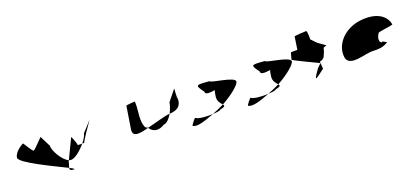

<svg xmlns="http://www.w3.org/2000/svg" viewBox="16 -1478 4811 2280"><g transform="rotate(-20 2422.0 -337.5)"><path d="M100 -403C90 -340 483 -157 641 -78C645 -97 656 -120 660 -146L669 -165C590 -197 508 -353 516 -403L448 -538C449 -546 331 -414 315 -414C299 -414 225 -546 224 -538C224 -538 112 -484 100 -403ZM641 -78C637 -56 643 -41 689 -41C708 -41 686 -55 641 -78ZM669 -165C678 -161 689 -159 697 -159C749 -159 830 -229 886 -296H827C841 -296 790 -422 789 -414ZM886 -296H913C899 -296 1040 -499 1065 -533L946 -403C943 -381 921 -339 886 -296ZM1065 -533 1069 -538C1069 -538 1068 -537 1065 -533Z M1488 -260C1472 -158 1561 -171 1684 -204C1683 -206 1680 -209 1679 -211C1624 -211 1630 -366 1638 -416C1639 -424 1651 -552 1640 -552C1630 -552 1533 -546 1532 -538C1532 -538 1500 -340 1488 -260ZM1684 -204C1726 -139 1795 -127 1873 -176C1910 -176 1951 -221 1982 -274C1916 -270 1795 -230 1684 -204ZM1982 -274H1991C2090 -282 2133 -322 2135 -408C2124 -408 2137 -546 2136 -538L2027 -403C2022 -370 2006 -319 1982 -274Z M2188 -46C2230 -14 2329 -43 2464 -95C2379 -91 2282 -98 2250 -124C2242 -124 2190 -56 2188 -46ZM2460 -378C2454 -340 2514 -344 2582 -354C2573 -333 2570 -306 2566 -279C2557 -218 2595 -184 2614 -161C2757 -239 2857 -329 2858 -362C2868 -424 2557 -450 2561 -475C2382 -490 2379 -490 2460 -378ZM2464 -95C2520 -98 2562 -105 2563 -114C2631 -128 2631 -140 2614 -161C2564 -137 2515 -114 2464 -95Z M2888 -46C2930 -14 3029 -43 3164 -95C3079 -91 2982 -98 2950 -124C2942 -124 2890 -56 2888 -46ZM3160 -378C3154 -340 3214 -344 3282 -354C3273 -333 3270 -306 3266 -279C3257 -218 3295 -184 3314 -161C3457 -239 3557 -329 3558 -362C3568 -424 3257 -450 3261 -475C3082 -490 3079 -490 3160 -378ZM3164 -95C3220 -98 3262 -105 3263 -114C3331 -128 3331 -140 3314 -161C3264 -137 3215 -114 3164 -95Z M3562 -382C3560 -371 3878 -226 3870 -226L3821 -177C3719 -34 3748 -54 3877 -154L3870 -246C3886 -246 3935 -261 3943 -314C3950 -314 3966 -371 3968 -382C3970 -392 4017 -400 4010 -400L3915 -468L3853 -533C3854 -540 3856 -642 3840 -642C3824 -642 3692 -636 3691 -628L3667 -468H3589C3582 -468 3564 -392 3562 -382Z M4161 -196C4180 -52 4422 -160 4512 -148C4583 -144 4649 -152 4700 -191C4692 -193 4653 -212 4656 -217C4621 -188 4590 -257 4645 -330C4664 -340 4838 -358 4830 -368C4804 -506 4655 -570 4453 -535C4256 -493 4142 -341 4161 -196ZM4656 -217V-218ZM4701 -192 4700 -191C4702 -191 4702 -191 4701 -190Z"/></g></svg>

Font: Ampere
Style: SuExtIta
Weight: 400
Version: Version 1